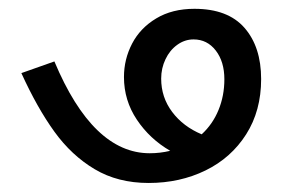

<svg xmlns="http://www.w3.org/2000/svg" viewBox="-20 -412 640 436"><path d="M28.5 -246 103.5 -272.5Q191 -64 320 -64Q343.5 -64 366.5 -69.5Q320 -96.5 290.8 -140.2Q261.5 -184 261.5 -237Q261.5 -277.5 280 -313Q298.5 -348.5 334.8 -370.2Q371 -392 421.5 -392Q497.5 -392 535.2 -348.8Q573 -305.5 573 -232.5Q573 -160.5 539 -107Q505 -53.5 446.8 -25Q388.5 3.5 317.5 3.5Q247.5 3.5 195 -27.8Q142.5 -59 103.5 -113Q64.5 -167 28.5 -246ZM438 -107Q463 -130 476.2 -162.2Q489.5 -194.5 489.5 -232Q489.5 -272 470 -297.2Q450.5 -322.5 419.5 -322.5Q399.5 -322.5 382.5 -310.2Q365.5 -298 355.8 -277.5Q346 -257 346 -233.5Q346 -191 371 -157.8Q396 -124.5 438 -107Z"/></svg>

Font: JuliaMono
Style: Italic
Weight: 400
Italic angle: -9°
Monospace: yes
Designer: cormullion
Foundry: corm
Version: Version 0.057; ttfautohint (v1.8.4)